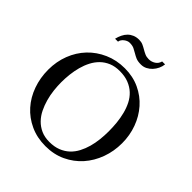

<svg xmlns="http://www.w3.org/2000/svg" viewBox="-232 -1004 1170 1170"><g transform="rotate(45 353.5 -419.0)"><path d="M669.4 -327.6Q669.4 -258.3 646.7 -196Q624 -133.8 582.3 -86.7Q540.5 -39.6 481.9 -12Q423.3 15.6 351.1 15.6Q278.8 15.6 220 -11.5Q161.1 -38.6 119.6 -85.2Q78.1 -131.8 55.9 -194.1Q33.7 -256.3 33.7 -326.2Q33.7 -396.5 57.4 -457.8Q81.1 -519 124.3 -564.5Q167.5 -609.9 227.3 -636.2Q287.1 -662.6 358.4 -662.6Q428.7 -662.6 486.1 -635.7Q543.5 -608.9 584.2 -562.7Q625 -516.6 647.2 -455.8Q669.4 -395 669.4 -327.6ZM560.5 -321.3Q560.5 -356.9 556.9 -393.6Q553.2 -430.2 544.4 -464.6Q535.6 -499 520.5 -528.8Q505.4 -558.6 481.7 -580.8Q458 -603 425 -616Q392.1 -628.9 348.6 -628.9Q308.1 -628.9 277.1 -616Q246.1 -603 223.4 -580.8Q200.7 -558.6 185.3 -528.8Q169.9 -499 160.9 -465.6Q151.9 -432.1 147.9 -397Q144 -361.8 144 -328.6Q144 -296.4 147.9 -260.7Q151.9 -225.1 161.4 -190.9Q170.9 -156.7 186 -125.7Q201.2 -94.7 224.1 -71Q247.1 -47.4 278.1 -33.4Q309.1 -19.5 349.6 -19.5Q392.1 -19.5 424.3 -32.2Q456.5 -44.9 480 -66.9Q503.4 -88.9 518.8 -118.4Q534.2 -147.9 543.5 -181.2Q552.7 -214.4 556.6 -250.5Q560.5 -286.6 560.5 -321.3ZM514.6 -852.5Q512.7 -833 503.9 -814.2Q495.1 -795.4 481.2 -780.5Q467.3 -765.6 449.5 -756.6Q431.6 -747.6 410.6 -747.6Q383.8 -747.6 367.4 -754.6Q351.1 -761.7 337.2 -770.3Q323.2 -778.8 308.1 -786.1Q293 -793.5 269.5 -793.5Q259.3 -793.5 250 -789.3Q240.7 -785.2 232.9 -778.8Q225.1 -772.5 219.7 -764.2Q214.4 -755.9 213.9 -747.6H188.5Q193.4 -768.6 202.4 -787.1Q211.4 -805.7 224.6 -818.8Q237.8 -832 255.9 -839.6Q273.9 -847.2 296.9 -847.2Q315.9 -847.2 330.6 -840.6Q345.2 -834 359.1 -825.7Q373 -817.4 387.7 -810.8Q402.3 -804.2 421.4 -804.2Q444.8 -804.2 464.1 -816.7Q483.4 -829.1 489.3 -852.5Z"/></g></svg>

Font: Kitab
Style: Regular
Weight: 400
Designer: SIL International
Foundry: Khaled Hosny
Version: Version 1.000